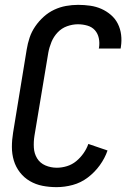

<svg xmlns="http://www.w3.org/2000/svg" viewBox="-20 -763 540 791"><path d="M213 8Q183 8 155 2.5Q127 -3 103 -17Q79 -31 62 -53Q45 -75 37 -101.5Q29 -128 29 -157.5Q29 -187 34 -217L90 -559Q94 -584 102 -608Q110 -632 125 -654Q140 -676 160 -694Q180 -712 203.5 -723Q227 -734 252 -738.5Q277 -743 302 -743Q327 -743 351.5 -739.5Q376 -736 397.5 -726.5Q419 -717 437 -701.5Q455 -686 465.5 -665Q476 -644 479 -619.5Q482 -595 478 -570L477 -563H387L388 -567Q391 -587 387 -606Q383 -625 371 -638.5Q359 -652 340 -657.5Q321 -663 301 -663Q279 -663 256.5 -655Q234 -647 217.5 -629.5Q201 -612 192 -590Q183 -568 179 -546L122 -204Q118 -179 119.5 -154.5Q121 -130 133 -110.5Q145 -91 167 -81.5Q189 -72 214 -72Q235 -72 256 -78.5Q277 -85 294 -99Q311 -113 324 -131.5Q337 -150 344 -170L423 -143Q412 -111 391 -82Q370 -53 341.5 -31.5Q313 -10 279.5 -1Q246 8 213 8Z"/></svg>

Font: Iosevka SS18 Medium
Style: Italic
Weight: 500
Italic angle: -9°
Monospace: yes
Designer: Belleve Invis
Foundry: Belleve Invis
Version: Version 25.1.1; ttfautohint (v1.8.4)